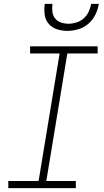

<svg xmlns="http://www.w3.org/2000/svg" viewBox="-20 -975 540 995"><path d="M23 0V-37H180L289 -698H136V-735H486V-698H329L220 -37H373V0ZM329 -815Q301 -815 275 -823.5Q249 -832 232 -852Q215 -872 211.5 -899.5Q208 -927 212 -955H252Q249 -935 251.5 -914.5Q254 -894 265.5 -879.5Q277 -865 296 -858.5Q315 -852 335 -852Q355 -852 376 -858.5Q397 -865 413.5 -879.5Q430 -894 439.5 -914.5Q449 -935 452 -955H492Q488 -927 474.5 -899.5Q461 -872 438 -852Q415 -832 386 -823.5Q357 -815 329 -815Z"/></svg>

Font: Iosevka Curly Extralight
Style: Italic
Weight: 200
Italic angle: -9°
Monospace: yes
Designer: Belleve Invis
Foundry: Belleve Invis
Version: Version 22.1.2; ttfautohint (v1.8.4)